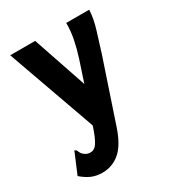

<svg xmlns="http://www.w3.org/2000/svg" viewBox="-159 -567 768 840"><g transform="rotate(-30 225.0 -147.5)"><path d="M114 176Q83 176 59 165.5Q35 155 11 134L51 39L54 30L63 34Q67 41 70.5 49Q74 57 87 66Q98 73 112 73Q133 73 147 51Q161 29 177 -18L179 -25L20 -471H146L238 -200L274 -309Q287 -350 295 -389.5Q303 -429 303 -471H419Q417 -426 400.5 -374Q384 -322 370 -276L265 37Q239 113 201 144.5Q163 176 114 176Z"/></g></svg>

Font: Inconsolata SemiCondensed Black
Style: Regular
Weight: 900
Width: 4
Monospace: yes
Designer: Raph Levien, Cyreal, Brenton Simpson
Foundry: Raph Levien, Cyreal, Google
Version: Version 3.001; ttfautohint (v1.8.2.53-6de2)